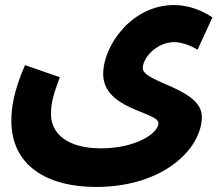

<svg xmlns="http://www.w3.org/2000/svg" viewBox="-20 -510 872 761"><path d="M25 -31C25 148 169 231 360 231C632 231 780 76 780 -47C780 -161 546 -182 546 -240C546 -282 602 -343 671 -343C699 -343 735 -330 763 -313L822 -441C783 -467 731 -490 669 -490C503 -490 389 -330 389 -217C389 -75 608 -67 608 -22C608 19 517 78 380 78C248 78 182 20 182 -58C182 -100 191 -134 217 -204L79 -252C33 -145 25 -81 25 -31Z"/></svg>

Font: Noto Sans Arabic UI XBd
Style: Regular
Weight: 800
Designer: Monotype Design Team, Nadine Chahine and Nizar Qandah
Foundry: Monotype Imaging Inc.
Version: Version 2.010